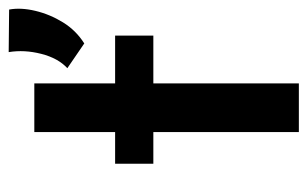

<svg xmlns="http://www.w3.org/2000/svg" viewBox="-153 -555 708 442"><g transform="rotate(-90 201.0 -334.0)"><path d="M118 -609H230V-423H340V-335H230V0H118V-335H45V-423H118ZM322 -494 265 -533Q288 -554 298 -593Q308 -632 302 -668L400 -667Q405 -640 397 -606.5Q389 -573 370.5 -543Q352 -513 322 -494Z"/></g></svg>

Font: Josefin Sans Thin SemiBold
Style: Regular
Weight: 600
Version: Version 2.000